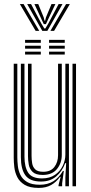

<svg xmlns="http://www.w3.org/2000/svg" viewBox="-20 -912 444 940"><path d="M169.8 8Q125.8 8 100.9 -7Q76 -22 64.5 -45.1Q53 -68.2 50.1 -93.4Q47.2 -118.5 47.2 -138.8V-600H64.8V-142Q64.8 -122.5 67.4 -99.4Q70 -76.2 80.2 -55.2Q90.5 -34.2 112.9 -20.9Q135.2 -7.5 174.8 -7.5Q213.8 -7.5 241.5 -24.9Q269.2 -42.2 287.8 -75H292.5L284.2 -14.5V0H266.8L266.5 -5.8L277 -46.2H273.8Q255 -20 230 -6Q205 8 169.8 8ZM335 0V-600H352.2V0ZM189.2 -55.5Q154.8 -55.5 139.5 -70.5Q124.2 -85.5 120.6 -107.1Q117 -128.8 117 -148.2V-600H134.5V-149.2Q134.5 -130.8 137.4 -112.8Q140.2 -94.8 152.4 -82.9Q164.5 -71 191.8 -71Q228 -71 246.1 -94.4Q264.2 -117.8 264.2 -152.2V-600H282.5V-153.5Q282.5 -113.5 258.9 -84.5Q235.2 -55.5 189.2 -55.5ZM179.5 -23.2Q126.2 -23.5 104.2 -53.8Q82.2 -84 82.2 -143V-600H99.8V-145Q99.8 -95 117.8 -66.8Q135.8 -38.5 185.5 -38.5Q223.5 -38.5 249 -56Q274.5 -73.5 287.2 -100.2Q300 -127 300 -155V-600H317.5V0H300V-42L303.8 -113.2H299.2Q284.8 -73.5 254.9 -48.1Q225 -22.8 179.5 -23.2ZM220.2 -702.5V-716.8H297V-702.5ZM102.8 -702.5V-716.8H179.8V-702.5ZM102.8 -673.8V-688H179.8V-673.8ZM220.2 -673.8V-688H297V-673.8ZM102.8 -645V-659.2H179.8V-645ZM220.2 -645V-659.2H297V-645ZM77.2 -892.2H95.5L172.2 -760.8H154.5ZM113 -892.2H132L182 -797.5L197 -772.5H202L217 -797.5L267 -892.2H286L211.8 -760.8H187.2ZM148.5 -892.2H167.2L194 -826.8L198 -810.8H201L205 -826.8L232.2 -892.2H251.2L215 -816L204.8 -793.8H194.5L184 -816ZM303.5 -892.2H322L244.8 -760.8H226.8Z"/></svg>

Font: Big Shoulders Inline Display SemiBold
Style: Regular
Weight: 600
Designer: Patric King
Foundry: XO Type Co
Version: Version 1.000